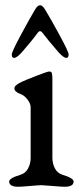

<svg xmlns="http://www.w3.org/2000/svg" viewBox="-20 -711 316 733"><path d="M124 -586Q104 -558 64 -512Q44 -490 34 -490Q25 -490 25 -503Q25 -513 58.5 -575.5Q92 -638 113 -673Q123 -691 133 -691Q143 -691 153 -673Q175 -637 208.5 -575Q242 -513 242 -503Q242 -490 233 -490Q223 -490 203 -512Q159 -563 142 -586Q133 -598 124 -586ZM97 -302Q97 -315 85 -331Q73 -347 56 -353Q35 -361 35 -374Q35 -386 64 -399Q74 -404 117.5 -421Q161 -438 168 -438Q176 -438 178 -432Q180 -426 180 -409V-108Q180 -87 189.5 -68.5Q199 -50 218 -44Q261 -31 261 -18Q261 2 227 2Q215 2 180.5 -1Q146 -4 139 -4Q129 -4 95 -1Q61 2 50 2Q15 2 15 -18Q15 -31 59 -44Q78 -50 87.5 -68.5Q97 -87 97 -108Z"/></svg>

Font: EB Garamond 08
Style: Regular
Weight: 400
Version: Version 0.016 ; ttfautohint (v1.5)